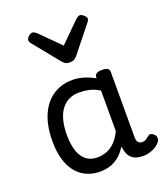

<svg xmlns="http://www.w3.org/2000/svg" viewBox="-154 -951 932 1075"><g transform="rotate(-20 312.0 -414.0)"><path d="M258 17Q201 17 157 -10.5Q113 -38 88 -94Q63 -150 63 -235Q63 -287 72.5 -331Q82 -375 101 -410Q120 -445 147 -469Q174 -493 209 -506Q244 -519 286 -519Q318 -519 352 -508.5Q386 -498 416 -481V-486Q416 -501 427 -508Q438 -515 460 -515Q482 -515 492.5 -508.5Q503 -502 503 -488V-96Q503 -83 507 -74.5Q511 -66 518 -62Q525 -58 534 -58Q544 -58 550.5 -60.5Q557 -63 563.5 -68Q570 -73 579 -80Q586 -86 595 -83.5Q604 -81 613 -73Q622 -63 623 -52Q624 -41 619 -33Q608 -17 591 -6Q574 5 554.5 11Q535 17 515 17Q492 17 475 12Q458 7 446 -3.5Q434 -14 427.5 -29Q421 -44 418 -63Q418 -64 417 -67.5Q416 -71 416 -75Q393 -38 366.5 -18Q340 2 312 9.5Q284 17 258 17ZM151 -239Q151 -184 164 -144.5Q177 -105 203.5 -84Q230 -63 270 -63Q299 -63 325.5 -73Q352 -83 375 -106Q398 -129 416 -166V-408Q385 -427 356 -433.5Q327 -440 295 -440Q269 -440 247 -432Q225 -424 207 -408Q189 -392 176.5 -368Q164 -344 157.5 -312Q151 -280 151 -239ZM449 -845Q458 -845 471 -833.5Q484 -822 484 -811Q484 -809 483 -805.5Q482 -802 477 -795L350 -636Q344 -630 335 -623Q326 -616 306 -616Q287 -616 278 -623Q269 -630 264 -636L135 -795Q131 -802 130 -805.5Q129 -809 129 -811Q129 -822 141.5 -833.5Q154 -845 164 -845Q170 -845 176 -841.5Q182 -838 189 -833L306 -716L424 -833Q430 -838 436 -841.5Q442 -845 449 -845Z"/></g></svg>

Font: Playwrite CL
Style: Regular
Weight: 400
Designer: Veronika Burian, José Scaglione
Foundry: TypeTogether
Version: Version 1.002